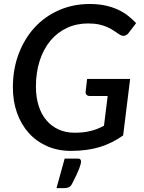

<svg xmlns="http://www.w3.org/2000/svg" viewBox="-20 -748 719 962"><path d="M354 -83Q377 -83 397 -85.2Q417 -87.5 434.8 -92Q452.5 -96.5 468.8 -103Q485 -109.5 501 -118L519.5 -267H430Q419.5 -267 413.8 -273Q408 -279 409 -288L416.5 -352.5H632L597 -69.5Q569.5 -50 540.5 -35.5Q511.5 -21 479.5 -11.2Q447.5 -1.5 411.8 3.2Q376 8 335 8Q269.5 8 215.8 -15.8Q162 -39.5 124 -81.8Q86 -124 65.2 -182.5Q44.5 -241 44.5 -310Q44.5 -402 73.8 -478.8Q103 -555.5 154.2 -611Q205.5 -666.5 276 -697.2Q346.5 -728 429 -728Q472 -728 507 -720.5Q542 -713 570.2 -700Q598.5 -687 621 -669.5Q643.5 -652 662 -632L626 -585Q617 -572 604.5 -569.2Q592 -566.5 579 -575Q566 -583 552.2 -592.8Q538.5 -602.5 520.2 -611Q502 -619.5 478 -625Q454 -630.5 421 -630.5Q363 -630.5 315 -608Q267 -585.5 232.5 -544Q198 -502.5 179 -444Q160 -385.5 160 -314Q160 -260 173.8 -217.2Q187.5 -174.5 213 -144.8Q238.5 -115 274.2 -99Q310 -83 354 -83ZM369.5 46.5Q379.5 46.5 382.8 51Q386 55.5 386 60.5Q386 66 384 74.5Q382 83 377 96.2Q372 109.5 363 128.5Q354 147.5 340.5 174Q333.5 186.5 324.2 190.5Q315 194.5 301 194.5H263L304 46.5Z"/></svg>

Font: Lato Semibold
Style: Italic
Weight: 600
Italic angle: -7°
Designer: Lukasz Dziedzic
Foundry: tyPoland Lukasz Dziedzic
Version: Version 2.006; 2014-01-15